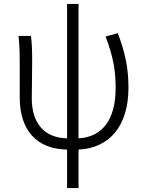

<svg xmlns="http://www.w3.org/2000/svg" viewBox="-20 -744 740 973"><path d="M631 -299C631 -401 614 -477 577 -576L515 -559C554 -456 566 -389 566 -297C566 -135 496 -49 378 -43V-724H320V-43C205 -45 141 -119 141 -246C141 -281 143 -365 143 -434C143 -482 142 -523 137 -562H74C80 -504 80 -460 80 -415V-249C80 -88 163 12 320 14V209H378V14C534 7 631 -105 631 -299Z"/></svg>

Font: Kawkab Mono Light
Style: Regular
Weight: 300
Monospace: yes
Designer: Abdullah Arif
Foundry: Abdullah Arif
Version: Version 1.000;PS 000.500;hotconv 1.0.88;makeotf.lib2.5.64775